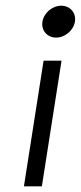

<svg xmlns="http://www.w3.org/2000/svg" viewBox="-20 -664 284 674"><path d="M177 -532C208 -532 238 -557 243 -588C248 -619 226 -644 195 -644C164 -644 134 -619 129 -588C124 -557 146 -532 177 -532ZM127 -10 196 -451H133L64 -10Z"/></svg>

Font: Charger Pro
Style: LitExtObl
Weight: 300
Designer: Jasper
Foundry: Cannot Into Space Fonts
Version: Version 1.09